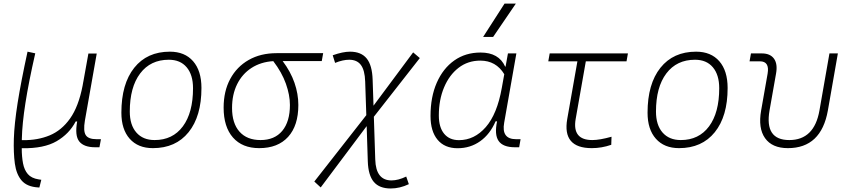

<svg xmlns="http://www.w3.org/2000/svg" viewBox="-20 -815 4728 1069"><path d="M199.2 229 191.4 228.5Q129.9 224.6 100.3 189.9Q70.8 155.3 62.7 95.7Q54.7 36.1 57.1 -42.5Q59.6 -124 78.1 -241.7Q96.7 -359.4 133.3 -527.3L176.3 -518.1Q139.6 -356.9 121.6 -241.5Q103.5 -126 101.6 -42Q101.6 -38.1 101.6 -34.7H108.9Q189.9 -33.7 256.6 -61.3Q323.2 -88.9 370.4 -155.5Q417.5 -222.2 439.9 -337.9L443.4 -357.9Q443.8 -358.9 443.8 -359.9V-359.4L472.2 -517.1H518.6L452.6 -143.1Q442.9 -85.9 457.3 -63Q471.7 -40 517.6 -40H542L533.7 4.9H509.8Q447.3 4.9 421.4 -27.3Q395.5 -59.6 409.7 -138.7H401.4Q365.7 -69.8 295.2 -28.8Q224.6 12.2 104 10.3H101.1Q101.1 57.6 108.2 94.5Q115.2 131.3 135 154.3Q154.8 177.2 194.3 183.6L210 186Z M831.1 9.8Q748.5 9.8 702.1 -42.5Q655.8 -94.7 655.8 -187.5Q655.8 -347.7 727.3 -437.5Q798.8 -527.3 925.8 -527.3Q1008.8 -527.3 1055.2 -474.1Q1101.6 -420.9 1101.6 -325.2Q1101.6 -167.5 1030 -78.9Q958.5 9.8 831.1 9.8ZM840.8 -35.2Q941.4 -35.2 998 -111.3Q1054.7 -187.5 1054.7 -323.7Q1054.7 -398.4 1019.3 -440.4Q983.9 -482.4 919.9 -482.4Q817.9 -482.4 760.3 -406Q702.6 -329.6 702.6 -193.8Q702.6 -119.1 739.3 -77.1Q775.9 -35.2 840.8 -35.2Z M1423.3 9.8Q1329.1 9.8 1277.1 -49.3Q1225.1 -108.4 1225.1 -215.8Q1225.1 -307.1 1261.7 -375.2Q1298.3 -443.4 1364.7 -481.2Q1431.2 -519 1520 -519H1779.3L1771.5 -475.1H1553.7Q1598.1 -416 1619.6 -354Q1641.1 -292 1641.1 -230.5Q1641.1 -115.7 1584.2 -53Q1527.3 9.8 1423.3 9.8ZM1501.5 -474.6Q1432.1 -470.2 1380.4 -436.8Q1328.6 -403.3 1300.3 -346.2Q1272 -289.1 1272 -213.9Q1272 -128.4 1313.5 -81.8Q1355 -35.2 1430.7 -35.2Q1508.8 -35.2 1551.5 -86.4Q1594.2 -137.7 1594.2 -230.5Q1594.2 -285.6 1571.8 -348.9Q1549.3 -412.1 1501.5 -474.6Z M1765.6 228.5 1730 195.8 2019.5 -173.8 2013.2 -361.3Q2011.2 -423.8 1989.5 -453.1Q1967.8 -482.4 1924.3 -482.4Q1888.7 -482.4 1845.7 -464.8L1832.5 -507.3Q1889.2 -527.3 1928.7 -527.3Q1990.7 -527.3 2021.5 -489.5Q2052.2 -451.7 2054.7 -371.6L2059.6 -226.6L2280.3 -523.4L2317.4 -491.7L2061.5 -165L2069.3 73.2Q2072.8 189.5 2159.7 189.5Q2197.3 189.5 2241.7 168L2256.3 210.4Q2205.6 234.4 2155.3 234.4Q2092.3 234.4 2061.3 197.8Q2030.3 161.1 2027.8 83.5L2021.5 -112.8Z M2794.9 -444.3 2808.1 -517.6H2855L2787.1 -131.8Q2770.5 -40 2853.5 -40H2878.4L2870.6 4.9H2847.2Q2780.3 4.9 2756.1 -30.3Q2731.9 -65.4 2747.6 -139.6H2739.3Q2708.5 -67.9 2653.6 -28.8Q2598.6 10.3 2527.8 10.3Q2455.6 10.3 2416.3 -36.9Q2377 -84 2377 -169.4Q2377 -275.4 2411.9 -354.7Q2446.8 -434.1 2509.3 -478.3Q2571.8 -522.5 2655.8 -522.5Q2757.3 -522.5 2792.5 -444.3ZM2654.3 -477.5Q2585 -477.5 2533.2 -437.5Q2481.4 -397.5 2452.4 -328.4Q2423.3 -259.3 2423.3 -171.9Q2423.3 -106 2452.9 -70.3Q2482.4 -34.7 2535.2 -34.7Q2621.1 -34.7 2684.6 -107.2Q2748 -179.7 2773.9 -325.7L2787.6 -401.9Q2741.7 -477.5 2654.3 -477.5ZM2669.9 -609.4 2789.1 -794.9H2852.1L2725.6 -609.4Z M3274.9 9.8Q3109.9 9.8 3138.2 -152.3L3194.8 -473.6H3032.7L3040.5 -517.6H3476.1L3468.3 -473.6H3241.7L3185.1 -152.3Q3165 -35.2 3277.8 -35.2Q3318.8 -35.2 3384.8 -53.7L3383.3 -8.8Q3330.1 9.8 3274.9 9.8Z M3760.7 9.8Q3678.2 9.8 3631.8 -42.5Q3585.4 -94.7 3585.4 -187.5Q3585.4 -347.7 3657 -437.5Q3728.5 -527.3 3855.5 -527.3Q3938.5 -527.3 3984.9 -474.1Q4031.2 -420.9 4031.2 -325.2Q4031.2 -167.5 3959.7 -78.9Q3888.2 9.8 3760.7 9.8ZM3770.5 -35.2Q3871.1 -35.2 3927.7 -111.3Q3984.4 -187.5 3984.4 -323.7Q3984.4 -398.4 3949 -440.4Q3913.6 -482.4 3849.6 -482.4Q3747.6 -482.4 3689.9 -406Q3632.3 -329.6 3632.3 -193.8Q3632.3 -119.1 3668.9 -77.1Q3705.6 -35.2 3770.5 -35.2Z M4366.7 9.8Q4278.8 9.8 4239.5 -45.9Q4200.2 -101.6 4217.8 -200.2L4253.9 -405.3Q4265.6 -473.6 4210.9 -473.6H4153.3L4161.1 -517.6H4221.7Q4268.6 -517.6 4289.6 -488Q4310.5 -458.5 4300.8 -405.3L4264.6 -200.2Q4235.8 -35.2 4374.5 -35.2Q4513.7 -35.2 4542.5 -200.2L4598.1 -517.6H4645L4589.4 -200.2Q4552.2 9.8 4366.7 9.8Z"/></svg>

Font: Cascadia Mono ExtraLight
Style: Italic
Weight: 200
Italic angle: -10°
Monospace: yes
Designer: Aaron Bell
Foundry: Saja Typeworks
Version: Version 2404.023; ttfautohint (v1.8.4)